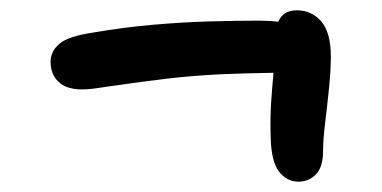

<svg xmlns="http://www.w3.org/2000/svg" viewBox="-20 -513 740 372"><path d="M159 -341Q117 -336 97.5 -351Q78 -366 78 -393Q78 -414 95.5 -428.5Q113 -443 161 -450Q219 -460 276 -465Q333 -470 385.5 -471.5Q438 -473 481 -473Q502 -473 519 -471Q521 -475 523 -478Q533 -493 555 -493Q584 -493 602.5 -471.5Q621 -450 621 -403Q621 -377 617.5 -342.5Q614 -308 610 -275.5Q606 -243 606 -222Q606 -189 592 -175Q578 -161 558 -161Q538 -161 523 -177.5Q508 -194 505 -234Q503 -273 505 -310Q507 -342 510 -372Q450 -371 405 -369Q349 -366 307 -361Q265 -356 229.5 -351Q194 -346 159 -341Z"/></svg>

Font: Shantell Sans Light Medium
Style: Regular
Weight: 500
Version: Version 1.008;[ac192a2d6]